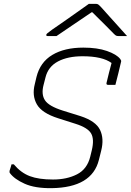

<svg xmlns="http://www.w3.org/2000/svg" viewBox="-20 -964 682 1000"><path d="M414 -716Q487 -716 537 -698.5Q587 -681 606 -657Q612 -649 611 -644Q604 -613 596.5 -583Q589 -553 581 -522H543Q532 -522 535 -533Q541 -559 547.5 -584.5Q554 -610 561 -636Q513 -671 410 -671Q333 -671 282 -644Q231 -617 217 -561L207 -522Q194 -473 214 -442Q234 -411 307 -388L400 -359Q479 -333 501 -287.5Q523 -242 507 -179L495 -131Q459 13 249 16Q162 17 108.5 -7Q55 -31 32 -62Q28 -67 30 -75Q34 -87 36 -94Q38 -101 40 -108H52Q89 -64 135.5 -46.5Q182 -29 256 -29Q328 -29 381 -56Q434 -83 450 -148L458 -181Q472 -239 454.5 -269Q437 -299 374 -319L283 -348Q198 -375 172 -420.5Q146 -466 161 -525L170 -563Q189 -640 252.5 -678Q316 -716 414 -716ZM443 -944H479Q487 -944 492 -940.5Q497 -937 510 -923Q520 -912 543 -886Q566 -860 593.5 -830Q621 -800 642 -776H602Q590 -776 585.5 -778Q581 -780 574 -787Q559 -802 531 -830.5Q503 -859 461 -900H457Q396 -859 352 -829Q308 -799 274 -776H231Q219 -776 221 -783Q222 -787 227.5 -791.5Q233 -796 252 -810Q268 -821 294 -839Q320 -857 349 -877.5Q378 -898 403.5 -916Q429 -934 443 -944Z"/></svg>

Font: Recursive Sn Lnr St Lt
Style: Italic
Weight: 300
Italic angle: -15°
Version: Version 1.079;hotconv 1.0.112;makeotfexe 2.5.65598; ttfautoh